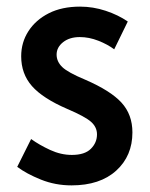

<svg xmlns="http://www.w3.org/2000/svg" viewBox="-20 -549 454 580"><path d="M32 -45 74 -129Q99 -111 131.5 -96Q164 -81 197 -81Q236 -81 254.5 -99.5Q273 -118 273 -143Q273 -165 255 -181Q237 -197 183 -220Q109 -252 76.5 -289Q44 -326 44 -379Q44 -421 66 -455Q88 -489 127.5 -509Q167 -529 222 -529Q261 -529 299 -516.5Q337 -504 366 -484L325 -400Q305 -415 277 -426Q249 -437 221 -437Q190 -437 170.5 -421.5Q151 -406 151 -384Q151 -363 168 -346.5Q185 -330 238 -308Q314 -275 347 -239Q380 -203 380 -149Q380 -78 331 -33.5Q282 11 196 11Q147 11 103.5 -6.5Q60 -24 32 -45Z"/></svg>

Font: Radio Canada Condensed Medium
Style: Regular
Weight: 500
Width: 3
Designer: Charles Daoud, Etienne Aubert Bonn, Alexandre Saumier Demers, Jacques Le Bailly
Foundry: Radio-Canada
Version: Version 2.104; ttfautohint (v1.8.4.7-5d5b);gftools[0.9.28.de